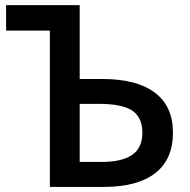

<svg xmlns="http://www.w3.org/2000/svg" viewBox="-20 -734 747 754"><path d="M293 -98.1H379.9Q458.5 -98.1 498.8 -125.7Q539.1 -153.3 539.1 -212.9Q539.1 -272.5 499.8 -299.3Q460.4 -326.2 367.2 -326.2H293ZM387.2 0H175.8V-613.8H3.9V-713.9H293V-423.8H381.8Q516.6 -423.8 587.9 -370.4Q659.2 -316.9 659.2 -212.9Q659.2 -108.9 590.1 -54.4Q521 0 387.2 0Z"/></svg>

Font: OpenSans-Semibold
Style: Regular
Weight: 600
Foundry: Ascender Corporation
Version: Version 1.10